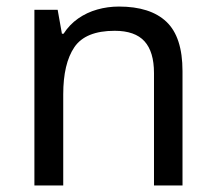

<svg xmlns="http://www.w3.org/2000/svg" viewBox="-20 -566 658 586"><path d="M343 -546Q439 -546 488 -499.5Q537 -453 537 -349V0H450V-343Q450 -408 421 -440Q392 -472 330 -472Q241 -472 207 -422Q173 -372 173 -278V0H85V-536H156L169 -463H174Q192 -491 218.5 -509.5Q245 -528 277 -537Q309 -546 343 -546Z"/></svg>

Font: hexukannada05
Style: Book
Weight: 400
Designer: Jelle Bosma - Monotype Design Team
Foundry: Monotype Imaging Inc.
Version: Version 2.003